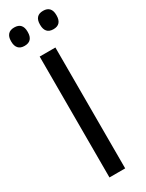

<svg xmlns="http://www.w3.org/2000/svg" viewBox="-216 -846 669 879"><g transform="rotate(-30 118.0 -406.5)"><path d="M159.4 0H76.3V-639H159.4ZM41.4 -715.7Q19.8 -715.7 8.9 -728Q-2.1 -740.2 -2.1 -762.9V-766.3Q-2.1 -788.7 8.9 -800.7Q19.8 -812.8 41.4 -812.8Q63.8 -812.8 74.6 -800.7Q85.3 -788.7 85.3 -766.3V-762.9Q85.3 -740.2 74.6 -728Q63.8 -715.7 41.4 -715.7ZM194.2 -715.7Q172.2 -715.7 161.4 -728Q150.7 -740.2 150.7 -762.9V-766.3Q150.7 -788.7 161.4 -800.7Q172.2 -812.8 194.2 -812.8Q216 -812.8 226.8 -800.7Q237.5 -788.7 237.5 -766.3V-762.9Q237.5 -740.2 226.8 -728Q216 -715.7 194.2 -715.7Z"/></g></svg>

Font: Anek Gujarati Medium
Style: Regular
Weight: 500
Designer: Mrunmayee Ghaisas (Gujarati), Yesha Goshar (Latin)
Foundry: Ek Type
Version: Version 1.003